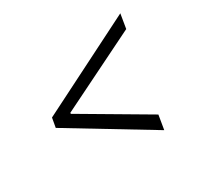

<svg xmlns="http://www.w3.org/2000/svg" viewBox="-117 -694 854 819"><g transform="rotate(-30 310.0 -284.5)"><path d="M78.1 -261.2 86.4 -307.6 561 -546.9 549.3 -476.1 160.6 -284.2 165 -290.5 163.1 -277.8 160.2 -283.2 485.8 -91.8 474.1 -21.5Z"/></g></svg>

Font: Inter 28pt Light
Style: Italic
Weight: 300
Italic angle: -9.3988°
Designer: Rasmus Andersson
Foundry: rsms
Version: Version 4.001;git-66647c0bb